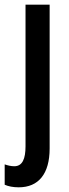

<svg xmlns="http://www.w3.org/2000/svg" viewBox="-44 -560 295 820"><path d="M36 240C121 240 168 182 168 74V-540H65V65C65 118 52 150 17 150C4 150 -10 147 -24 142V229C-8 236 12 240 36 240Z"/></svg>

Font: Kathrein 67 Medium Condensed
Style: Regular
Weight: 500
Width: 3
Designer: Lazydogs Typefoundry, based on Open Sans by Ascender Corporation
Foundry: Lazydogs Typefoundry
Version: Version 1.003;PS 001.003;hotconv 1.0.88;makeotf.lib2.5.64775